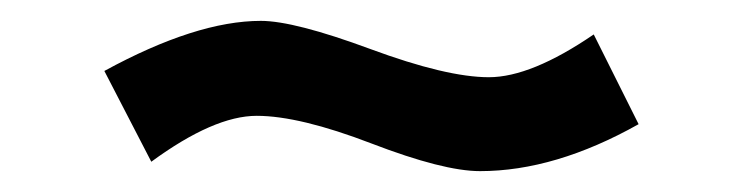

<svg xmlns="http://www.w3.org/2000/svg" viewBox="-20 -370 712 184"><path d="M440 -206Q405 -206 336 -232.5Q267 -259 226 -259Q185 -259 125 -215L80 -302Q168 -350 230 -350Q262 -350 335 -323Q408 -296 448.5 -296Q489 -296 549 -337L592 -251Q512 -206 440 -206Z"/></svg>

Font: Asul
Style: Bold
Weight: 700
Designer: Mariela Monsalve
Foundry: Mariela Monsalve
Version: Version 1.002